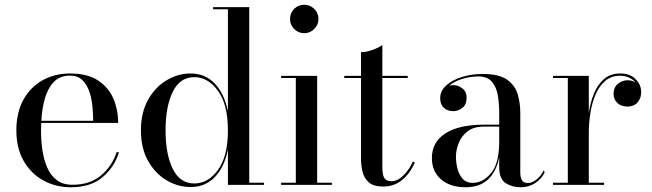

<svg xmlns="http://www.w3.org/2000/svg" viewBox="-20 -780 2750 810"><path d="M482 -138Q462.5 -74.5 412.2 -32.2Q362 10 279.5 10Q215 10 162.8 -18.8Q110.5 -47.5 79.8 -101.2Q49 -155 49 -230Q49 -305 78.5 -358.8Q108 -412.5 159.2 -441.2Q210.5 -470 275.5 -470Q349 -470 393.8 -440.5Q438.5 -411 458.5 -363.5Q478.5 -316 478.5 -261.5H154Q153 -246 153 -230Q153 -187 159 -146.2Q165 -105.5 179.5 -72.5Q194 -39.5 219.8 -20Q245.5 -0.5 286 -0.5Q359.5 -0.5 406.5 -40.2Q453.5 -80 472 -138ZM275.5 -461Q232.5 -461 207 -434.2Q181.5 -407.5 169.2 -364Q157 -320.5 154.5 -270.5H373Q373 -298 370 -330.8Q367 -363.5 357 -393.2Q347 -423 327.5 -442Q308 -461 275.5 -461Z M1094 -9V0H941.5V-149.5Q927 -75.5 886.5 -33.2Q846 9 784.5 9Q730.5 9 682.5 -19.5Q634.5 -48 604.5 -101.5Q574.5 -155 574.5 -230Q574.5 -305 604.5 -358.8Q634.5 -412.5 682.5 -441.2Q730.5 -470 784.5 -470Q846 -470 886.5 -427Q927 -384 941.5 -310V-741H879V-750H1031.5V-9ZM941.5 -230Q941.5 -339.5 899.5 -397Q857.5 -454.5 800 -454.5Q739 -454.5 708.8 -392.5Q678.5 -330.5 678.5 -230Q678.5 -129.5 708.8 -67.8Q739 -6 800 -6Q857.5 -6 899.5 -63Q941.5 -120 941.5 -230Z M1203.5 -700Q1203.5 -725 1221 -742.5Q1238.5 -760 1263.5 -760Q1288 -760 1305.8 -742.5Q1323.5 -725 1323.5 -700Q1323.5 -675.5 1305.8 -657.8Q1288 -640 1263.5 -640Q1238.5 -640 1221 -657.8Q1203.5 -675.5 1203.5 -700ZM1166 -9H1228V-451H1166V-460H1318V-9H1380V0H1166Z M1730 -94.5Q1711 -49.5 1677 -21.2Q1643 7 1596.5 7Q1555.5 7 1535.5 -11Q1515.5 -29 1509.2 -56.2Q1503 -83.5 1503 -111V-451H1432.5V-460H1503V-560Q1525.5 -560 1551.8 -569.5Q1578 -579 1593 -590V-460H1700V-451H1593V-78.5Q1593 -41 1601.8 -28.2Q1610.5 -15.5 1631.5 -15.5Q1658 -15.5 1682.8 -40.8Q1707.5 -66 1722 -98.5Z M2022 -254H2086V-304.5Q2086 -340.5 2080.5 -375.8Q2075 -411 2056 -434.2Q2037 -457.5 1997 -457.5Q1964 -457.5 1930.2 -447.2Q1896.5 -437 1874.5 -418Q1883 -421 1891.5 -421Q1913 -421 1930.8 -407.2Q1948.5 -393.5 1948.5 -368Q1948.5 -338 1930.2 -324.5Q1912 -311 1891.5 -311Q1868.5 -311 1852.8 -325Q1837 -339 1837 -366Q1837 -397 1862.8 -420Q1888.5 -443 1929.5 -455.5Q1970.5 -468 2016 -468Q2085 -468 2119 -444Q2153 -420 2164 -382.5Q2175 -345 2175 -304.5V-50.5Q2175 -33 2181.5 -20.5Q2188 -8 2208.5 -8Q2224.5 -8 2243.5 -22.8Q2262.5 -37.5 2273.5 -61L2278 -53Q2265 -25.5 2238.2 -7.8Q2211.5 10 2176 10Q2141 10 2113.5 -7.2Q2086 -24.5 2086 -76V-117Q2075 -58.5 2040 -24.2Q2005 10 1944.5 10Q1879.5 10 1840.8 -23.2Q1802 -56.5 1802 -113.5Q1802 -180.5 1858.8 -217.2Q1915.5 -254 2022 -254ZM1974 -8.5Q2017.5 -8.5 2051.8 -49.8Q2086 -91 2086 -181.5V-246H2022Q1978 -246 1952 -225.5Q1926 -205 1914.8 -175.8Q1903.5 -146.5 1903.5 -119Q1903.5 -94 1910 -68.5Q1916.5 -43 1932 -25.8Q1947.5 -8.5 1974 -8.5Z M2313 -9H2375.5V-451H2313V-460H2464V-303Q2470.5 -348.5 2486.2 -386.5Q2502 -424.5 2529 -447.2Q2556 -470 2596.5 -470Q2638 -470 2661.5 -446.2Q2685 -422.5 2685 -391Q2685 -365.5 2669.8 -348Q2654.5 -330.5 2627.5 -330.5Q2600 -330.5 2584.2 -345.8Q2568.5 -361 2568.5 -383.5Q2568.5 -412 2587.2 -426.8Q2606 -441.5 2627.5 -441.5Q2646.5 -441.5 2661.5 -431.5Q2651 -444.5 2634 -452.5Q2617 -460.5 2595.5 -460.5Q2559.5 -460.5 2534.5 -439.8Q2509.5 -419 2494 -384.2Q2478.5 -349.5 2471.2 -306.5Q2464 -263.5 2464 -219.5V-9H2528.5V0H2313Z"/></svg>

Font: Bodoni* 24pt
Style: Regular
Weight: 400
Version: Version 2.3